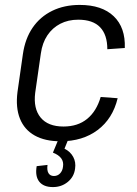

<svg xmlns="http://www.w3.org/2000/svg" viewBox="-20 -567 558 780"><path d="M226 7Q163 7 121 -16.5Q79 -40 61 -85Q43 -130 51 -193L73 -347Q82 -410 112.5 -454.5Q143 -499 192 -523Q241 -547 304 -547Q394 -547 442 -501Q490 -455 487 -372L416 -367Q416 -426 386.5 -456.5Q357 -487 298 -487Q257 -487 225 -470.5Q193 -454 172.5 -423.5Q152 -393 146 -350L123 -190Q115 -126 145 -89.5Q175 -53 238 -53Q296 -53 334 -84Q372 -115 389 -173L458 -168Q438 -85 377 -39Q316 7 226 7ZM195 193Q157 193 139.5 171Q122 149 129 108L173 103Q170 125 177 136.5Q184 148 199 148Q214 148 224 137.5Q234 127 236 110Q239 90 228.5 76Q218 62 195 53L217 0H257L242 37Q266 49 277.5 70.5Q289 92 285 118Q281 151 255.5 172Q230 193 195 193Z"/></svg>

Font: Pathway Extreme SemiCondensed Light
Style: Italic
Weight: 300
Width: 4
Italic angle: -8°
Version: Version 1.001;gftools[0.9.26]